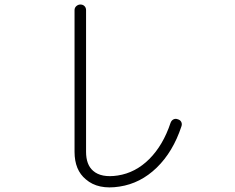

<svg xmlns="http://www.w3.org/2000/svg" viewBox="-20 -810 1040 850"><path d="M509 16Q414 31 360 -16Q310 -57 310 -138V-765Q310 -776 318 -783Q326 -790 336 -790Q347 -790 354 -783Q361 -776 361 -765V-138Q361 -81 392 -54Q428 -22 501 -33Q580 -45 641 -106Q702 -167 735 -266Q739 -277 748 -281.5Q757 -286 767 -282Q778 -279 782.5 -270Q787 -261 783 -250Q746 -138 674 -68Q602 2 509 16Z"/></svg>

Font: Zen Kurenaido
Style: Regular
Weight: 400
Designer: Yoshimichi Ohira
Foundry: Positype
Version: Version 1.001